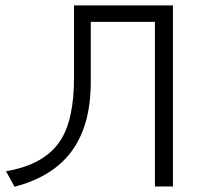

<svg xmlns="http://www.w3.org/2000/svg" viewBox="-20 -706 755 728"><path d="M260.7 -685.5V-412.1Q260.7 -248 206.1 -168.9Q147.5 -82 2.9 -56.6L35.2 2Q180.7 -36.1 251 -131.8Q324.2 -229.5 324.2 -396.5V-623H567.4V1H635.7V-623V-685.5Z"/></svg>

Font: Dotum
Style: Regular
Weight: 400
Version: Version 2.21